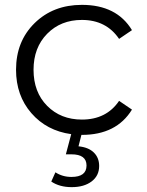

<svg xmlns="http://www.w3.org/2000/svg" viewBox="-20 -550 603 790"><path d="M317 -58Q418 -58 470 -135L523 -99Q459 5 317 5H315L303 52Q344 56 366 77.5Q388 99 388 133Q388 173 357 196.5Q326 220 275 220Q225 220 191 197L208 159Q237 178 274 178Q336 178 336 131Q336 85 274 85H251L273 2Q172 -12 109 -84.5Q46 -157 46 -263Q46 -380 122.5 -455Q199 -530 317 -530Q460 -530 523 -426L470 -390Q417 -468 317 -468Q230 -468 174 -411Q118 -354 118 -263Q118 -171 174 -114.5Q230 -58 317 -58Z"/></svg>

Font: mBank
Style: Regular
Weight: 400
Designer: Julieta Ulanovsky
Foundry: Julieta Ulanovsky
Version: Version 7.200;PS 007.200;hotconv 1.0.88;makeotf.lib2.5.64775